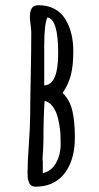

<svg xmlns="http://www.w3.org/2000/svg" viewBox="-20 -695 373 725"><path d="M256.8 -502Q256.8 -572.8 227.1 -622.1Q211.9 -647.5 185.8 -661.4Q159.7 -675.3 125.5 -675.3Q106.9 -675.3 99.9 -663.8Q92.8 -652.3 92.8 -629.9V-624.5L95.7 -599.6Q98.1 -580.1 98.1 -572.8Q98.1 -508.3 96.2 -414.6Q93.8 -296.4 93.8 -255.9Q93.8 -217.3 88.9 -149.4Q84 -81.5 84 -43Q84 -30.8 84.7 -23.9Q85.4 -17.1 88.4 -8.8Q93.8 9.8 115.2 9.8Q146.5 9.8 171.9 -0.5Q217.8 -19.5 241.7 -69.8Q262.7 -113.8 262.7 -175.8Q262.7 -237.8 252.9 -278.1Q243.2 -318.4 216.3 -344.2Q238.3 -375.5 247.6 -411.6Q256.8 -447.8 256.8 -502ZM158.7 -628.9Q199.7 -624 199.7 -494.1Q199.7 -374 147 -372.6V-521.5Q147 -603.5 158.7 -628.9ZM148.4 -314Q164.6 -310.5 176.3 -296.4Q187.5 -282.7 193.8 -265.4Q200.2 -248 204.1 -223.6Q207.5 -202.6 208.3 -187.7Q209 -172.9 209 -150.4Q209 -110.4 191.4 -79.3Q173.8 -48.3 141.6 -41V-85.9Q141.6 -87.4 141.1 -88.4Q140.6 -89.4 140.6 -90.8Q140.6 -103.5 142.6 -125Q144 -148.4 144 -162.6Q144 -249.5 148.4 -314Z"/></svg>

Font: Amatica SC
Style: Bold
Weight: 400
Designer: Vernon Adams, Ben Nathan
Foundry: newtypography
Version: Version 2.000